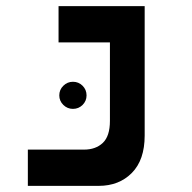

<svg xmlns="http://www.w3.org/2000/svg" viewBox="-20 -606 626 626"><path d="M70.8 0V-118.2H253.9Q292 -118.2 315.2 -140.1Q338.4 -162.1 338.4 -211.9V-467.8H170.9V-585.9H451.7V-164.1Q451.7 -84.5 409.9 -42.2Q368.2 0 301.8 0ZM217.8 -251Q199.7 -251 186.5 -263.9Q173.3 -276.9 173.3 -294.9Q173.3 -313.5 186.5 -326.4Q199.7 -339.4 217.8 -339.4Q236.3 -339.4 249.3 -326.4Q262.2 -313.5 262.2 -294.9Q262.2 -276.9 249.3 -263.9Q236.3 -251 217.8 -251Z"/></svg>

Font: Cascadia Code SemiBold
Style: Regular
Weight: 600
Monospace: yes
Designer: Aaron Bell
Foundry: Saja Typeworks
Version: Version 2404.023; ttfautohint (v1.8.4)